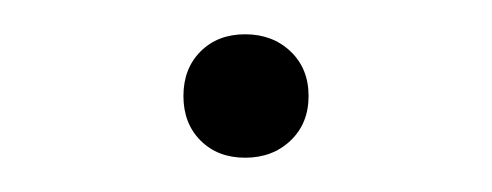

<svg xmlns="http://www.w3.org/2000/svg" viewBox="-20 -89 287 112"><path d="M87 -33Q87 -49 97 -59Q107 -69 123 -69Q139 -69 149.5 -59Q160 -49 160 -33Q160 -17 149.5 -7Q139 3 123 3Q107 3 97 -7Q87 -17 87 -33Z"/></svg>

Font: Bellota Light
Style: Regular
Weight: 300
Designer: Kemie Guaida
Foundry: Kemie Guaida
Version: Version 4.001